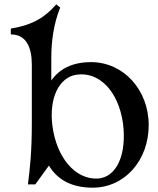

<svg xmlns="http://www.w3.org/2000/svg" viewBox="-20 -852 732 887"><path d="M408 15C557 15 667 -112 667 -274C667 -437 550 -565 401 -565C313 -565 254 -533 217 -480V-583C217 -659 227 -740 258 -817L240 -832C189 -773 133 -737 30 -720V-693C104 -693 127 -629 127 -553V-282C127 -156 119 -77 109 0H143L206 -87C244 -24 308 15 408 15ZM430 -27C327 -23 241 -124 222 -272C206 -398 252 -495 334 -507C439 -522 527 -430 548 -283C567 -137 518 -31 430 -27Z"/></svg>

Font: Basteleur Moonlight
Style: Regular
Weight: 300
Designer: Keussel
Foundry: Keussel Studio
Version: Version 1.300;Glyphs 3.2 (3192)